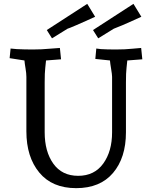

<svg xmlns="http://www.w3.org/2000/svg" viewBox="-20 -962 789 997"><path d="M562 -275V-563Q562 -575 557 -604.5Q552 -634 551 -648L475 -656L480 -710L504 -707Q534 -705 582 -705Q630 -705 667 -709L713 -713L719 -654L641 -648L637 -609Q634 -586 634 -533V-275Q634 -143 567 -64Q500 15 375.5 15Q251 15 184 -66Q117 -147 117 -280V-563Q117 -581 112.5 -607.5Q108 -634 107 -648L30 -660L35 -710L67 -707Q105 -705 150.5 -705Q196 -705 237 -709L291 -713L297 -654L219 -648L215 -609Q212 -586 212 -533V-275Q212 -175 257 -112Q302 -49 386 -49Q470 -49 516 -112.5Q562 -176 562 -275ZM433 -942 474 -875Q456 -866 425.5 -853Q395 -840 378 -832Q336 -814 331 -813L250 -763L223 -806ZM673 -942 714 -875Q696 -866 665.5 -853Q635 -840 618 -832Q576 -815 571 -813L490 -763L463 -806Z"/></svg>

Font: Andada
Style: Regular
Weight: 400
Designer: Carolina Giovagnoli
Foundry: Carolina Giovagnoli
Version: Version 1.002